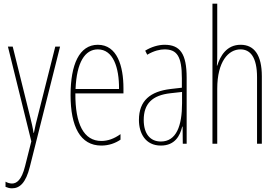

<svg xmlns="http://www.w3.org/2000/svg" viewBox="-20 -780 1510 1042"><path d="M23 -527 150 -13 116 122C97 198 70 216 45 216C34 216 20 212 10 206V234C22 239 32 242 45 242C87 242 120 213 142 125L306 -527H280L183 -142C177 -120 172 -99 164 -59H162C159 -73 161 -76 145 -140L49 -527Z M511 -537C410 -537 363 -429 363 -264C363 -94 415 10 530 10C571 10 606 -3 634 -22V-52C599 -27 565 -15 530 -15C435 -15 388 -106 389 -273H650V-301C650 -421 616 -537 511 -537ZM511 -512C594 -512 627 -414 626 -297H390C396 -442 441 -512 511 -512Z M873 -537C839 -537 800 -525 768 -505L779 -483C816 -505 849 -512 873 -512C940 -512 967 -475 967 -355V-304L906 -297C796 -284 734 -234 734 -129C734 -57 769 10 853 10C929 10 957 -43 969 -93H971L972 0H993V-358C993 -489 957 -537 873 -537ZM905 -274 968 -281V-220C968 -97 937 -12 853 -12C795 -12 760 -54 760 -129C760 -217 806 -263 905 -274Z M1159 -492V-760H1133V0H1159V-298C1159 -447 1220 -512 1285 -512C1337 -512 1375 -472 1375 -360V0H1401V-366C1401 -481 1360 -537 1286 -537C1209 -537 1175 -475 1159 -424H1157C1159 -446 1159 -461 1159 -492Z"/></svg>

Font: Noto Sans Ethiopic ExtraCondensed Thin
Style: Regular
Weight: 100
Width: 2
Designer: Monotype Design Team
Foundry: Monotype Imaging Inc.
Version: Version 2.102